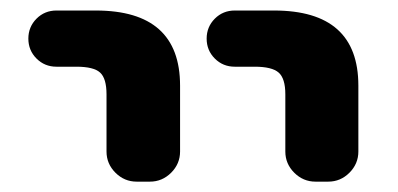

<svg xmlns="http://www.w3.org/2000/svg" viewBox="-20 -566 760 367"><path d="M87.9 -438.5Q65.4 -438.5 49.8 -454.1Q34.2 -469.7 34.2 -492.2Q34.2 -514.6 49.8 -530.3Q65.4 -545.9 87.9 -545.9H163.1Q324.2 -545.9 324.2 -402.3V-276.4Q324.2 -252.9 307.1 -235.8Q290 -218.8 266.6 -218.8H241.2Q217.8 -218.8 200.7 -235.8Q183.6 -252.9 183.6 -276.4V-385.7Q183.6 -416 171.4 -427.2Q159.2 -438.5 126 -438.5ZM428.7 -438.5Q406.2 -438.5 390.6 -454.1Q375 -469.7 375 -492.2Q375 -514.6 390.6 -530.3Q406.2 -545.9 428.7 -545.9H503.9Q665 -545.9 665 -402.3V-276.4Q665 -252.9 647.9 -235.8Q630.9 -218.8 607.4 -218.8H583Q559.6 -218.8 542.5 -235.8Q525.4 -252.9 525.4 -276.4V-385.7Q525.4 -416 512.7 -427.2Q500 -438.5 466.8 -438.5Z"/></svg>

Font: Gen Jyuu Gothic P Bold
Style: Bold
Weight: 700
Designer: [Source Han Sans]
Ryoko NISHIZUKA  (kana & ideographs); Paul D. Hunt (Latin, Greek & Cyrillic); Wenlong ZHANG  (bopomofo
Version: Version 1.002.20150607